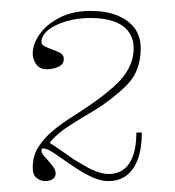

<svg xmlns="http://www.w3.org/2000/svg" viewBox="-20 -743 320 352"><path d="M63 -411Q55 -411 47.5 -416.5Q40 -422 40 -435Q40 -457 50 -473Q60 -489 76 -502.5Q92 -516 111 -528Q176 -569 200.5 -596Q225 -623 225 -654Q225 -672 216 -684.5Q207 -697 189.5 -703.5Q172 -710 146 -710Q122 -710 101.5 -704Q81 -698 68.5 -688Q56 -678 56 -666Q56 -661 62 -658Q68 -655 76.5 -652Q85 -649 91 -645.5Q97 -642 97 -635Q97 -625 87 -620.5Q77 -616 66 -616Q53 -616 46.5 -625Q40 -634 40 -645Q40 -662 52.5 -680Q65 -698 89 -710.5Q113 -723 146 -723Q175 -723 195.5 -714.5Q216 -706 227 -691Q238 -676 238 -654Q238 -612 211.5 -586Q185 -560 152 -540Q133 -529 108.5 -513.5Q84 -498 71 -481L79 -476Q82 -474 87 -470.5Q92 -467 99.5 -462Q107 -457 115 -451Q124 -446 134.5 -439.5Q145 -433 157 -428.5Q169 -424 179 -424Q204 -424 217 -443.5Q230 -463 230 -500H240Q240 -457 224 -434Q208 -411 179 -411Q163 -411 145 -420Q127 -429 110 -441Q93 -453 79.5 -462Q66 -471 59 -471Q56 -471 56 -467Q56 -462 62.5 -455Q69 -448 75.5 -440Q82 -432 82 -425Q82 -418 76.5 -414.5Q71 -411 63 -411Z"/></svg>

Font: Kalnia Thin
Style: Regular
Weight: 100
Version: Version 1.105